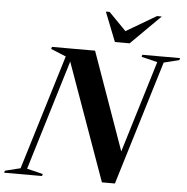

<svg xmlns="http://www.w3.org/2000/svg" viewBox="-105 -995 1035 1060"><g transform="rotate(5 412.5 -464.5)"><path d="M781 -682.5 571 6H499L266.5 -643L81 -33L169.5 -11.5L166.5 0H-43.5L-40 -11.5L45 -32.5L239.5 -669L155.5 -703.5L159 -715H398L590.5 -173.5L745.5 -682L657 -703.5L660 -715H869.5L866 -703.5ZM748.5 -935 584.5 -772H503L438.5 -935H459.5L555.5 -837L722 -935Z"/></g></svg>

Font: Newsreader 72pt SemiBold
Style: Italic
Weight: 600
Italic angle: -17°
Designer: Hugues Gentile
Foundry: Production Type
Version: Version 1.003; ttfautohint (v1.8.3)